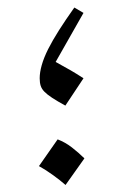

<svg xmlns="http://www.w3.org/2000/svg" viewBox="-20 -498 335 522"><path d="M182.1 -477.5Q158.2 -443.8 140.4 -415.8Q122.6 -387.7 110.8 -364.3Q99.1 -340.8 93.5 -321Q87.9 -301.3 87.9 -285.2Q87.9 -273.4 90.6 -264.9Q93.3 -256.3 100.6 -248.8Q107.9 -241.2 121.6 -232.2Q135.3 -223.1 157.7 -210.9L207 -285.2Q187.5 -297.9 171.9 -306.9Q156.2 -315.9 131.3 -329.6L207 -462.9ZM136.7 -119.1 85.9 -46.4Q106 -35.2 124.5 -21.7Q143.1 -8.3 158.2 4.9L209.5 -67.4Q194.3 -82.5 175.8 -96.9Q157.2 -111.3 136.7 -119.1Z"/></svg>

Font: Pinar FD VF
Style: Regular
Weight: 300
Designer: Amin Abedi
Version: Version 2.000